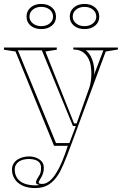

<svg xmlns="http://www.w3.org/2000/svg" viewBox="-21 -742 639 977"><path d="M158 215Q120 215 93.5 202.5Q67 190 53.5 168.5Q40 147 40 121Q40 104 47.5 91.5Q55 79 67.5 70.5Q80 62 95.5 58Q111 54 127 54Q146 54 163 60.5Q180 67 191 79.5Q202 92 202 112Q202 126 198.5 138Q195 150 189 160Q183 170 179.5 176.5Q176 183 176 187Q176 194 194 194Q212 194 231 179Q250 164 267 135Q280 115 295 79.5Q310 44 324 0H254L58 -480L-1 -489V-500H268V-489L210 -480L356 -114H369L434 -297Q439 -313 441.5 -331Q444 -349 444 -367Q444 -387 440.5 -408.5Q437 -430 426.5 -448.5Q416 -467 398 -478.5Q380 -490 352 -490V-500H579V-490L517 -480L339 0Q318 57 302 94Q286 131 275 147Q256 178 228 196.5Q200 215 158 215ZM54 121Q54 143 64 160.5Q74 178 95 188.5Q116 199 149 201Q157 201 164.5 201Q172 201 180 199Q162 196 162 187Q162 180 166.5 171Q171 162 176 155Q183 146 185.5 135.5Q188 125 188 112Q188 96 180 86Q172 76 158 71.5Q144 67 127 67Q113 67 99.5 70Q86 73 76 79.5Q66 86 60 96.5Q54 107 54 121ZM264 -14H332L365 -101H350L192 -486H70ZM415 -486Q431 -474 440.5 -456Q450 -438 454.5 -417.5Q459 -397 459 -378Q459 -374 458 -368.5Q457 -363 456 -357L505 -486ZM409 -722Q442 -722 463 -704Q484 -686 484 -657Q484 -629 463 -611.5Q442 -594 409 -594Q376 -594 355 -611.5Q334 -629 334 -658Q334 -686 355 -704Q376 -722 409 -722ZM409 -609Q435 -609 452 -623Q469 -637 469 -657Q469 -679 452 -693Q435 -707 409 -707Q383 -707 366 -693Q349 -679 349 -657Q349 -637 366 -623Q383 -609 409 -609ZM189 -722Q222 -722 243 -704Q264 -686 264 -657Q264 -629 243 -611.5Q222 -594 189 -594Q156 -594 135 -611.5Q114 -629 114 -658Q114 -686 135 -704Q156 -722 189 -722ZM189 -609Q215 -609 232 -623Q249 -637 249 -657Q249 -679 232 -693Q215 -707 189 -707Q163 -707 146 -693Q129 -679 129 -657Q129 -637 146 -623Q163 -609 189 -609Z"/></svg>

Font: Kalnia Glaze Thin Medium
Style: Regular
Weight: 500
Version: Version 1.110